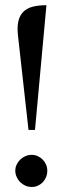

<svg xmlns="http://www.w3.org/2000/svg" viewBox="-20 -724 250 753"><path d="M104.5 -116.7Q117.2 -116.7 128.2 -111.6Q139.2 -106.4 147.5 -98.1Q155.8 -89.8 160.6 -78.4Q165.5 -66.9 165.5 -54.7Q165.5 -41 160.6 -29.3Q155.8 -17.6 147.5 -9Q139.2 -0.5 128.2 4.4Q117.2 9.3 104.5 9.3Q91.3 9.3 79.6 4.2Q67.9 -1 59.1 -9.8Q50.3 -18.6 45.2 -30.3Q40 -42 40 -54.7Q40 -66.9 45.2 -78.1Q50.3 -89.4 59.1 -97.9Q67.9 -106.4 79.6 -111.6Q91.3 -116.7 104.5 -116.7ZM117.2 -214.4H91.8L50.3 -586.4Q46.9 -619.1 52.2 -641.6Q57.6 -664.1 71.8 -678Q85.9 -691.9 108.6 -697.8Q131.3 -703.6 162.1 -703.6Z"/></svg>

Font: Unique
Style: Regular
Weight: 400
Designer: Anna Pocius (aka Artmaker)
Foundry: Anna Pocius
Version: Version 1.000 2013 initial release